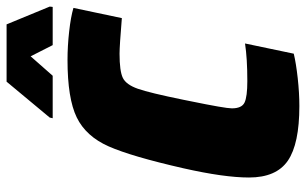

<svg xmlns="http://www.w3.org/2000/svg" viewBox="-193 -728 929 583"><g transform="rotate(-90 271.5 -436.5)"><path d="M24 -145Q24 -220 52 -344Q88 -502 118.5 -571Q149 -640 206.5 -668Q264 -696 381 -696Q423 -696 467.5 -691Q512 -686 539 -678L508 -531Q423 -538 400 -538Q347 -538 326.5 -528Q306 -518 293.5 -482.5Q281 -447 260 -344L256 -324Q234 -217 234 -197Q234 -167 251.5 -158.5Q269 -150 317 -150Q386 -150 431 -157L400 -9Q371 -2 326 3Q281 8 241 8Q126 8 75 -27Q24 -62 24 -145ZM204 -741 206 -750 315 -881H489L543 -750L542 -741H426L392 -808L333 -741Z"/></g></svg>

Font: Saira Semi Condensed Black
Style: Italic
Weight: 900
Width: 4
Italic angle: -12°
Designer: Hector Gatti with collaboration of the Omnibus-Type team
Foundry: Omnibus-Type
Version: Version 1.001; ttfautohint (v1.8)